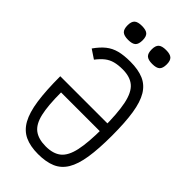

<svg xmlns="http://www.w3.org/2000/svg" viewBox="-308 -1114 1216 1216"><g transform="rotate(45 300.0 -506.0)"><path d="M300.5 -814Q371 -814 419 -793.5Q467 -773 495.8 -725.5Q524.5 -678 537 -598Q549.5 -518 549.5 -400Q549.5 -282 537 -202Q524.5 -122 495.8 -74.5Q467 -27 419 -6.5Q371 14 300.5 14Q230 14 182 -8.5Q134 -31 105.2 -82.5Q76.5 -134 64 -220.5Q51.5 -307 51.5 -434.5H514V-365.5H127.5Q127.5 -247.5 143.2 -179.8Q159 -112 197 -83.5Q235 -55 300.5 -55Q367 -55 404.8 -85.8Q442.5 -116.5 458.5 -190Q474.5 -263.5 474.5 -391Q474.5 -526 458.5 -603.2Q442.5 -680.5 404.8 -712.8Q367 -745 300.5 -745Q260 -745 230.2 -737Q200.5 -729 176.8 -710.5Q153 -692 128 -659.5L68 -699.5Q98.5 -743 130 -768Q161.5 -793 202 -803.5Q242.5 -814 300.5 -814ZM408 -901Q371.5 -901 356 -915.2Q340.5 -929.5 340.5 -964.5Q340.5 -998 356 -1012Q371.5 -1026 408 -1026Q445 -1026 460.2 -1012Q475.5 -998 475.5 -964.5Q475.5 -929.5 460.2 -915.2Q445 -901 408 -901ZM192 -901Q155.5 -901 140 -915.2Q124.5 -929.5 124.5 -964.5Q124.5 -998 140 -1012Q155.5 -1026 192 -1026Q229 -1026 244.2 -1012Q259.5 -998 259.5 -964.5Q259.5 -929.5 244.2 -915.2Q229 -901 192 -901Z"/></g></svg>

Font: Victor Mono Thin
Style: Regular
Weight: 100
Monospace: yes
Designer: Rune Bjørnerås
Version: Version 1.561;gftools[0.9.30]